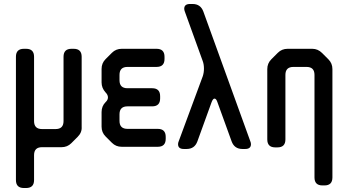

<svg xmlns="http://www.w3.org/2000/svg" viewBox="-20 -730 1749 964"><path d="M100 214H111Q151 214 151 174V49Q151 9 191 9H289Q318 9 338 -11L370 -43Q392 -65 390 -93V-445Q390 -485 350 -485H339Q299 -485 299 -445V-122Q299 -82 259 -82H191Q151 -82 151 -122V-445Q151 -485 111 -485H100Q60 -485 60 -445V174Q60 214 100 214Z M542 -13Q562 7 591 7H772Q812 7 812 -33V-43Q812 -83 772 -83H620Q580 -83 580 -123V-156Q580 -196 620 -196H744Q784 -196 784 -236V-247Q784 -287 744 -287H620Q580 -287 580 -327V-354Q580 -394 620 -394H766Q806 -394 806 -434V-445Q806 -485 766 -485H591Q562 -485 542 -465L510 -433Q490 -413 490 -384V-316Q490 -288 510 -266Q522 -254 522 -241Q522 -229 512 -219L510 -217Q490 -197 490 -167V-94Q490 -65 510 -45Z M874 -6Q874 18 903 18H917Q957 18 971 -20L1042 -216Q1049 -235 1057 -235Q1066 -235 1072 -216L1143 -20Q1157 18 1197 18H1211Q1240 18 1240 -6Q1240 -13 1237 -20L1001 -672Q987 -710 947 -710H934Q905 -710 905 -686Q905 -680 908 -672L998 -423Q1004 -407 1004 -385Q1004 -365 998 -347L877 -20Q874 -13 874 -6Z M1362 10H1373Q1413 10 1413 -30V-354Q1413 -394 1453 -394H1519Q1559 -394 1559 -354V161Q1559 201 1599 201H1609Q1649 201 1649 161V-383Q1649 -412 1629 -432L1597 -464Q1576 -485 1548 -485H1424Q1395 -485 1375 -465L1342 -432Q1322 -412 1322 -383V-30Q1322 10 1362 10Z"/></svg>

Font: WDXL Lubrifont TC
Style: Regular
Weight: 400
Designer: [WDXL Lubrifont] Copyright 2020-2022 (c) NightFurySL2001, Skr-ZERO; [ZCOOL QingKe HuangYou] Copyright 2018-2022 (c) The 
Version: Version 2.001;hotconv 1.1.1;makeotfexe 2.6.0